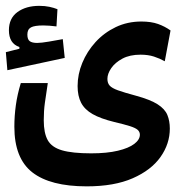

<svg xmlns="http://www.w3.org/2000/svg" viewBox="-35 -475 641 670"><path d="M267.6 175.3Q140.6 175.3 77.9 126.5Q15.1 77.6 15.1 -32.7Q15.1 -70.3 20.3 -107.7Q25.4 -145 37.6 -185.1H131.8Q125.5 -143.6 121.6 -116Q117.7 -88.4 117.7 -55.2Q117.7 -10.7 131.6 14.2Q145.5 39.1 181.6 49.6Q217.8 60.1 283.2 60.1Q338.4 60.1 376.2 51Q414.1 42 433.6 27.1Q453.1 12.2 453.1 -4.9Q453.1 -15.1 445.3 -22Q437.5 -28.8 418.2 -34.9Q398.9 -41 363.8 -49.3Q315.9 -61 288.1 -76.9Q260.3 -92.8 248 -116.5Q235.8 -140.1 235.8 -174.8Q235.8 -215.8 252.2 -255.6Q268.6 -295.4 298.3 -328.1Q328.1 -360.8 368.9 -380.4Q409.7 -399.9 458.5 -399.9Q492.2 -399.9 516.4 -391.4Q540.5 -382.8 560.1 -368.7L540 -261.2Q522.5 -271 502.2 -277.6Q481.9 -284.2 455.6 -284.2Q418 -284.2 392.3 -270.5Q366.7 -256.8 353.3 -237.3Q339.8 -217.8 339.8 -199.7Q339.8 -185.1 347.7 -176.3Q355.5 -167.5 376.5 -159.9Q397.5 -152.3 439 -141.1Q489.3 -127.4 514.9 -111.1Q540.5 -94.7 549.1 -73.7Q557.6 -52.7 557.6 -26.4Q557.6 26.9 525.1 72.8Q492.7 118.7 428.2 147Q363.8 175.3 267.6 175.3ZM-9.3 -230 -14.6 -293 66.9 -313.5 62 -278.8 32.7 -299.3V-311Q-3.9 -323.2 -3.9 -369.6Q-3.9 -411.1 25.9 -432.9Q55.7 -454.6 102.1 -454.6Q121.6 -454.6 137.5 -451.2Q153.3 -447.8 165.5 -442.9L162.1 -382.8Q150.9 -384.3 137.7 -385.3Q124.5 -386.2 116.2 -386.2Q85.4 -386.2 73 -379.4Q60.5 -372.6 60.5 -354.5Q60.5 -337.4 68.8 -331.3Q77.1 -325.2 94.7 -325.2Q108.9 -325.2 135.5 -329.8Q162.1 -334.5 184.1 -338.4L190.9 -272.9Z"/></svg>

Font: Cascadia Code Medium
Style: Regular
Weight: 500
Monospace: yes
Designer: Aaron Bell
Foundry: Saja Typeworks
Version: Version 2407.024